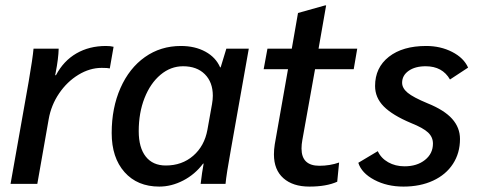

<svg xmlns="http://www.w3.org/2000/svg" viewBox="-20 -680 1768 710"><path d="M86 -378Q101 -465 104 -500H197Q196 -463 186 -412L184 -402H187Q215 -455 262.5 -482.5Q310 -510 372 -510Q388 -510 400 -507L386 -427Q379 -429 356 -429Q312 -429 270 -403.5Q228 -378 198.5 -334.5Q169 -291 160 -239L118 0H19Z M393 -188Q393 -281 425.5 -354.5Q458 -428 516 -469Q574 -510 649 -510Q701 -510 739.5 -489Q778 -468 794 -431H796L817 -500H900L834 -128Q817 -34 814 0H722Q727 -43 733 -75H731Q701 -35 657.5 -12.5Q614 10 569 10Q488 10 440.5 -43.5Q393 -97 393 -188ZM747 -200 764 -295Q767 -312 767 -326Q767 -376 737.5 -405.5Q708 -435 657 -435Q611 -435 573.5 -403.5Q536 -372 514.5 -317.5Q493 -263 493 -195Q493 -134 519 -101Q545 -68 593 -68Q653 -68 694.5 -104Q736 -140 747 -200Z M993 -109Q993 -127 996 -146L1045 -424H955L969 -500H1059L1082 -632L1182 -660H1186L1158 -500H1301L1288 -424H1145L1098 -162Q1095 -146 1095 -131Q1095 -67 1161 -67Q1200 -67 1234 -79L1227 -8Q1187 10 1124 10Q1063 10 1028 -21Q993 -52 993 -109Z M1305 -78 1377 -121Q1389 -95 1415.5 -80Q1442 -65 1476 -65Q1522 -65 1551.5 -88.5Q1581 -112 1581 -149Q1581 -173 1563 -190Q1545 -207 1500 -225Q1431 -254 1399 -286.5Q1367 -319 1367 -362Q1367 -430 1418 -470Q1469 -510 1556 -510Q1609 -510 1652 -488Q1695 -466 1711 -430L1644 -386Q1616 -435 1554 -435Q1515 -435 1491 -418Q1467 -401 1467 -374Q1467 -354 1487.5 -337Q1508 -320 1561 -298Q1623 -273 1652 -240.5Q1681 -208 1681 -166Q1681 -114 1655 -74Q1629 -34 1581.5 -12Q1534 10 1472 10Q1411 10 1364 -15Q1317 -40 1305 -78Z"/></svg>

Font: Sarabun Medium
Style: Italic
Weight: 500
Italic angle: -10°
Designer: Suppakit Chalermlarp | Katatrad Co.,Ltd.
Foundry: Cadson Demak Co.,Ltd.
Version: Version 1.000; ttfautohint (v1.6)